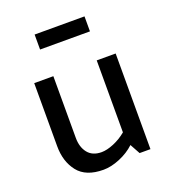

<svg xmlns="http://www.w3.org/2000/svg" viewBox="-132 -801 816 915"><g transform="rotate(-20 276.5 -343.0)"><path d="M148 -702H401V-626H148ZM397 -51Q365 -21 320.5 -2.5Q276 16 237 16Q148 16 107.5 -35.5Q67 -87 67 -165V-485H164V-172Q164 -125 187.5 -95.5Q211 -66 257 -66Q284 -66 319 -80.5Q354 -95 384 -120V-485H480V0H425Z"/></g></svg>

Font: Palanquin Medium
Style: Regular
Weight: 500
Designer: Pria Ravichandran
Version: Version 1.0.4